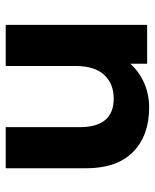

<svg xmlns="http://www.w3.org/2000/svg" viewBox="45 -580 542 672"><g transform="rotate(-90 316.0 -244.0)"><path d="M565 -495V0H429V-59Q400 -27 360.5 -10Q321 7 275 7Q178 7 120.5 -49Q63 -105 63 -215V-495H207V-236Q207 -117 307 -117Q359 -117 390 -150.5Q421 -184 421 -250V-495Z"/></g></svg>

Font: Montserrat Ace
Style: Bold
Weight: 700
Designer: Julieta Ulanovsky
Foundry: Julieta Ulanovsky
Version: Version 1